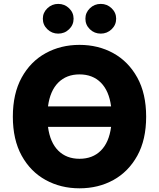

<svg xmlns="http://www.w3.org/2000/svg" viewBox="-20 -971 828 1000"><path d="M394 9.8Q296.4 9.8 217.5 -33.7Q138.7 -77.1 92.8 -160.4Q46.9 -243.7 46.9 -363.3Q46.9 -483.4 92.8 -566.9Q138.7 -650.4 217.5 -693.8Q296.4 -737.3 394 -737.3Q492.2 -737.3 570.6 -693.8Q648.9 -650.4 695.1 -566.9Q741.2 -483.4 741.2 -363.3Q741.2 -243.2 695.1 -159.9Q648.9 -76.7 570.6 -33.4Q492.2 9.8 394 9.8ZM230 -417H558.6Q547.9 -498 505.1 -540.8Q462.4 -583.5 394 -583.5Q326.2 -583.5 283.4 -540.8Q240.7 -498 230 -417ZM394 -144Q462.4 -144 505.1 -186.5Q547.9 -229 558.6 -310.1H230Q240.7 -229 283.4 -186.5Q326.2 -144 394 -144ZM283.2 -795.9Q250.5 -795.9 226.8 -818.6Q203.1 -841.3 203.1 -873.5Q203.1 -905.3 226.8 -928Q250.5 -950.7 283.2 -950.7Q316.4 -950.7 339.8 -928Q363.3 -905.3 363.3 -873.5Q363.3 -841.3 339.8 -818.6Q316.4 -795.9 283.2 -795.9ZM504.9 -795.9Q471.7 -795.9 448.2 -818.6Q424.8 -841.3 424.8 -873.5Q424.8 -905.3 448.2 -928Q471.7 -950.7 504.9 -950.7Q537.6 -950.7 561.3 -928Q585 -905.3 585 -873.5Q585 -841.3 561.3 -818.6Q537.6 -795.9 504.9 -795.9Z"/></svg>

Font: Inter Extra Bold
Style: Regular
Weight: 800
Designer: Rasmus Andersson
Foundry: rsms
Version: Version 4.000;git-3c8e0fc